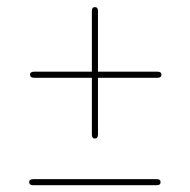

<svg xmlns="http://www.w3.org/2000/svg" viewBox="-20 -636 546 553"><path d="M66.5 -421Q66.5 -429.5 78.5 -429.5H434Q445 -429.5 445 -421Q445 -412 434 -412H78.5Q66.5 -412 66.5 -421ZM253.2 -237Q244.6 -237 244.6 -249V-604.5Q244.6 -615.5 253.2 -615.5Q262.2 -615.5 262.2 -604.5V-249Q262.2 -237 253.2 -237ZM64 -111.5Q64 -120 76 -120H431.5Q442.5 -120 442.5 -111.5Q442.5 -102.5 431.5 -102.5H76Q64 -102.5 64 -111.5Z"/></svg>

Font: Fraunces 72pt S000 Thin
Style: Regular
Weight: 100
Version: Version 1.000; ttfautohint (v1.8.3)